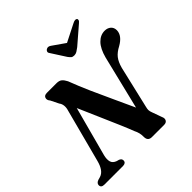

<svg xmlns="http://www.w3.org/2000/svg" viewBox="-233 -1091 1273 1273"><g transform="rotate(-45 404.0 -454.5)"><path d="M163.5 -139Q155.5 -106.5 161.8 -84.5Q168 -62.5 195.5 -52.5L212 -48Q231 -40.5 231 -24Q231 -12 223 -6Q215 0 202 0H28Q-2 0 -2 -23.5Q-2 -42 21.5 -50.5L42.5 -56.5Q87 -70 106 -144L204.5 -518.5Q211 -539 209 -558.2Q207 -577.5 196 -591.5L167.5 -649Q152.5 -665.5 158 -682.8Q163.5 -700 188.5 -700H278Q303.5 -700 316.8 -688.8Q330 -677.5 341.5 -655Q368.5 -584 402.5 -507Q436.5 -430 471.8 -354.8Q507 -279.5 537 -213L629 -590Q646.5 -656 678 -688.2Q709.5 -720.5 750 -720.5Q776 -720.5 793 -705.8Q810 -691 810 -665Q809 -615.5 745 -579.5Q708.5 -560.5 688.5 -535.5Q668.5 -510.5 656.5 -466L587.5 -171.5Q583 -155 583.2 -143.2Q583.5 -131.5 590 -115L614.5 -47Q623.5 -28 615.8 -14Q608 0 588 0H473Q435.5 0 436 -40.5Q437 -76 419 -110.5Q404.5 -149 378.2 -210Q352 -271 320.2 -343.5Q288.5 -416 257 -488.5ZM544.5 -772Q529.5 -760.5 518 -753.5Q506.5 -746.5 492 -746.5Q477 -746.5 469.2 -753.5Q461.5 -760.5 453 -772L386.5 -875.5Q380 -884.5 383 -892.5Q386 -900.5 392.5 -904.5Q408.5 -915 427 -902L516.5 -839.5L640 -902Q665.5 -915 676 -904.5Q679.5 -900.5 677.8 -892.5Q676 -884.5 664.5 -875.5Z"/></g></svg>

Font: Fraunces 9pt SemiBold
Style: Italic
Weight: 600
Italic angle: -16°
Version: Version 1.000;[b76b70a41]